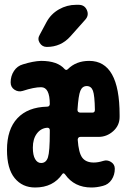

<svg xmlns="http://www.w3.org/2000/svg" viewBox="-20 -790 540 819"><path d="M304.7 -769.5H315.4Q340.8 -769.5 350.6 -747.1Q360.4 -724.6 343.8 -706.1L280.3 -634.8Q240.2 -589.8 179.7 -589.8Q160.2 -589.8 149.4 -606.9Q138.7 -624 149.4 -641.6L178.7 -696.3Q197.3 -730.5 231.4 -750Q265.6 -769.5 304.7 -769.5ZM374 -309.6Q384.8 -309.6 384.8 -321.3Q383.8 -382.8 376.5 -402.8Q369.1 -422.9 350.1 -422.9Q331.1 -422.9 322.8 -402.8Q314.5 -382.8 310.5 -321.3Q310.5 -310.5 322.3 -309.6ZM192.4 -224.6V-234.4Q192.4 -245.1 181.6 -245.1Q154.3 -243.2 137.2 -220.2Q120.1 -197.3 120.1 -160.2Q120.1 -127.9 129.9 -111.3Q139.6 -94.7 155.3 -94.7Q176.8 -94.7 184.6 -119.1Q192.4 -143.6 192.4 -224.6ZM360.4 -530.3Q490.2 -530.3 490.2 -299.8V-291Q490.2 -254.9 462.9 -230.5Q435.5 -206.1 400.4 -206.1H323.2Q312.5 -206.1 311.5 -194.3Q315.4 -137.7 331.1 -117.2Q346.7 -96.7 379.9 -96.7Q398.4 -96.7 419.9 -103.5Q437.5 -109.4 453.6 -99.1Q469.7 -88.9 469.7 -70.3Q469.7 -43.9 456.1 -23.4Q442.4 -2.9 418.9 2.9Q393.6 9.8 370.1 9.8Q296.9 9.8 257.8 -45.9Q251 -54.7 246.1 -47.9Q207 9.8 129.9 9.8Q75.2 9.8 42.5 -30.3Q9.8 -70.3 9.8 -150.4Q9.8 -238.3 54.2 -285.6Q98.6 -333 180.7 -335Q191.4 -335 192.4 -345.7Q192.4 -418 155.3 -418Q125 -418 77.1 -402.3Q58.6 -396.5 42 -407.2Q25.4 -418 25.4 -438.5Q25.4 -465.8 39.6 -487.3Q53.7 -508.8 78.1 -515.6Q122.1 -529.3 155.3 -530.3Q225.6 -530.3 255.9 -495.1Q262.7 -488.3 269.5 -495.1Q304.7 -530.3 360.4 -530.3Z"/></svg>

Font: Rounded-X Mgen+ 2m bold
Style: Bold
Weight: 700
Designer: [Source Han Sans]
Ryoko NISHIZUKA  (kana & ideographs); Paul D. Hunt (Latin, Greek & Cyrillic); Wenlong ZHANG  (bopomofo
Version: Version 1.059.20150602